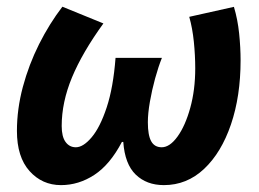

<svg xmlns="http://www.w3.org/2000/svg" viewBox="-20 -526 754 558"><path d="M157.2 12Q102.5 12 65.8 -28.9Q29.2 -69.7 29.2 -145.5Q29.2 -208.9 46.4 -273.4Q63.7 -338 93.6 -397.7Q123.6 -457.3 161.3 -506.5L280.5 -457.9Q219.2 -373.2 189.2 -301Q159.3 -228.8 159.3 -159.8Q159.3 -128.9 170.5 -113.5Q181.7 -98 200.4 -98Q222 -98 246.5 -127.1Q271 -156.2 290.1 -213.9Q309.2 -271.6 315.8 -357.9H450.6Q440.2 -332.1 430.8 -298Q421.5 -264 415.6 -230.1Q409.7 -196.2 409.7 -170.7Q409.7 -133 419.4 -115.5Q429 -98 450 -98Q473.4 -98 495.9 -129.1Q518.4 -160.2 532.9 -212.4Q547.4 -264.6 547.4 -327.3Q547.4 -364.7 543.4 -404.3Q539.4 -443.9 530 -477.1L659.8 -506.1Q670.8 -469.5 675 -428.7Q679.2 -387.8 679.2 -350.7Q679.2 -246.4 651.2 -164.3Q623.2 -82.2 573.1 -35.1Q523 12 456.3 12Q406 12 374.4 -18.6Q342.8 -49.2 338.3 -113.5H334.3Q299.7 -47.6 254.2 -17.8Q208.7 12 157.2 12Z"/></svg>

Font: Source Sans Variable
Style: Italic
Weight: 200
Italic angle: -11°
Designer: Paul D. Hunt
Foundry: Adobe Systems Incorporated
Version: Version 3.006;hotconv 1.0.111;makeotfexe 2.5.65597